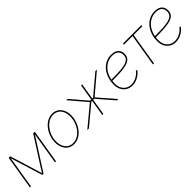

<svg xmlns="http://www.w3.org/2000/svg" viewBox="278 -1714 2889 2889"><g transform="rotate(-45 1723.0 -269.0)"><path d="M46.9 0 136.2 -541H168.5L299.3 -117.2Q303.2 -105 306.9 -92Q310.5 -79.1 314.2 -66.7Q317.9 -54.2 321.8 -41.5Q325.7 -28.8 329.6 -16.1H322.8Q331.1 -28.8 338.9 -41.5Q346.7 -54.2 354.5 -66.7Q362.3 -79.1 370.1 -92Q377.9 -105 386.2 -117.2L657.2 -541H691.9L602.5 0H580.1L646 -400.4Q648.4 -415.5 651.1 -430.9Q653.8 -446.3 656.5 -461.4Q659.2 -476.6 661.9 -491.9Q664.6 -507.3 667.5 -522.5H670.4Q658.2 -502.4 645.3 -481.9Q632.3 -461.4 619.6 -441.4Q606.9 -421.4 593.8 -400.9L336.9 0H312.5L188.5 -400.9Q182.1 -421.4 176 -441.4Q169.9 -461.4 164.1 -481.9Q158.2 -502.4 152.3 -522.5H155.3Q152.8 -507.3 150.4 -491.9Q147.9 -476.6 145.5 -461.4Q143.1 -446.3 140.4 -430.9Q137.7 -415.5 135.3 -400.4L69.3 0Z M979 11.2Q922.4 11.2 880.4 -17.1Q838.4 -45.4 815.2 -95Q792 -144.5 792 -209Q792 -271.5 812.5 -331.8Q833 -392.1 870.4 -440.9Q907.7 -489.7 958.3 -519.3Q1008.8 -548.8 1068.8 -548.8Q1125 -548.8 1166.7 -520.5Q1208.5 -492.2 1231.4 -442.6Q1254.4 -393.1 1254.4 -329.1Q1254.4 -267.1 1234.1 -206.5Q1213.9 -146 1176.8 -96.9Q1139.6 -47.9 1089.1 -18.3Q1038.6 11.2 979 11.2ZM979.5 -11.2Q1034.7 -11.2 1080.8 -39.1Q1127 -66.9 1160.9 -112.8Q1194.8 -158.7 1213.4 -215.1Q1231.9 -271.5 1231.9 -328.1Q1231.9 -386.7 1212.2 -431.4Q1192.4 -476.1 1155.5 -501.2Q1118.7 -526.4 1068.4 -526.4Q1015.1 -526.4 969.2 -499.8Q923.3 -473.1 888.7 -427.7Q854 -382.3 834.2 -325.9Q814.5 -269.5 814.5 -210Q814.5 -121.6 859.1 -66.4Q903.8 -11.2 979.5 -11.2Z M1268.1 0 1592.8 -270 1361.3 -541H1390.1L1611.8 -281.7H1633.8L1676.8 -541H1699.2L1656.2 -281.7H1672.9L1980.5 -541H2013.7L1693.4 -270L1929.2 0H1898.9L1674.3 -259.3H1652.8L1609.9 0H1587.4L1630.4 -259.3H1613.8L1302.2 0Z M2223.6 7.8Q2167 7.8 2123.8 -18.6Q2080.6 -44.9 2056.2 -91.6Q2031.7 -138.2 2031.7 -199.2Q2031.7 -274.4 2053 -338.1Q2074.2 -401.9 2113.5 -449.2Q2152.8 -496.6 2206.1 -522.7Q2259.3 -548.8 2323.2 -548.8Q2373 -548.8 2407.2 -532.5Q2441.4 -516.1 2459 -485.8Q2476.6 -455.6 2476.6 -413.6Q2476.6 -358.4 2446.5 -326.9Q2416.5 -295.4 2360.8 -280.5Q2305.2 -265.6 2226.3 -261.5Q2147.5 -257.3 2050.8 -257.3V-279.8Q2141.6 -279.8 2215.8 -282.7Q2290 -285.6 2343.3 -298.1Q2396.5 -310.5 2425.3 -337.6Q2454.1 -364.7 2454.1 -412.6Q2454.1 -467.3 2421.1 -496.8Q2388.2 -526.4 2323.2 -526.4Q2264.6 -526.4 2215.3 -501.7Q2166 -477.1 2129.9 -432.9Q2093.8 -388.7 2074 -329.1Q2054.2 -269.5 2054.2 -199.2Q2054.2 -143.6 2075.7 -102.1Q2097.2 -60.5 2135.3 -37.6Q2173.3 -14.6 2223.6 -14.6Q2282.2 -14.6 2334.2 -43.7Q2386.2 -72.8 2419.4 -117.7L2438 -106Q2402.3 -56.2 2345 -24.2Q2287.6 7.8 2223.6 7.8Z M2664.6 0 2750 -518.6H2564.9L2568.8 -541H2961.4L2957.5 -518.6H2772.5L2687 0Z M3149.4 7.8Q3092.8 7.8 3049.6 -18.6Q3006.3 -44.9 2981.9 -91.6Q2957.5 -138.2 2957.5 -199.2Q2957.5 -274.4 2978.8 -338.1Q3000 -401.9 3039.3 -449.2Q3078.6 -496.6 3131.8 -522.7Q3185.1 -548.8 3249 -548.8Q3298.8 -548.8 3333 -532.5Q3367.2 -516.1 3384.8 -485.8Q3402.3 -455.6 3402.3 -413.6Q3402.3 -358.4 3372.3 -326.9Q3342.3 -295.4 3286.6 -280.5Q3231 -265.6 3152.1 -261.5Q3073.2 -257.3 2976.6 -257.3V-279.8Q3067.4 -279.8 3141.6 -282.7Q3215.8 -285.6 3269 -298.1Q3322.3 -310.5 3351.1 -337.6Q3379.9 -364.7 3379.9 -412.6Q3379.9 -467.3 3346.9 -496.8Q3314 -526.4 3249 -526.4Q3190.4 -526.4 3141.1 -501.7Q3091.8 -477.1 3055.7 -432.9Q3019.5 -388.7 2999.8 -329.1Q2980 -269.5 2980 -199.2Q2980 -143.6 3001.5 -102.1Q3022.9 -60.5 3061 -37.6Q3099.1 -14.6 3149.4 -14.6Q3208 -14.6 3260 -43.7Q3312 -72.8 3345.2 -117.7L3363.8 -106Q3328.1 -56.2 3270.8 -24.2Q3213.4 7.8 3149.4 7.8Z"/></g></svg>

Font: Inter 17pt Thin
Style: Italic
Weight: 250
Italic angle: -9.3988°
Version: Version 4.001;git-66647c0bb